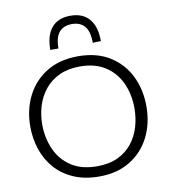

<svg xmlns="http://www.w3.org/2000/svg" viewBox="-102 -1061 1023 1157"><g transform="rotate(-10 409.0 -482.0)"><path d="M412.5 10.5Q323 10.5 255.8 -18.8Q188.5 -48 143.5 -99Q98.5 -150 76 -216.5Q53.5 -283 53.5 -357.5Q53.5 -461 95.8 -544.5Q138 -628 217.8 -676.8Q297.5 -725.5 409.5 -725.5Q523.5 -725.5 602.8 -676.2Q682 -627 723 -543.5Q764 -460 764 -357.5Q764 -252.5 721.8 -169.2Q679.5 -86 600.8 -37.8Q522 10.5 412.5 10.5ZM410 -52.5Q483.5 -52.5 536.5 -77.5Q589.5 -102.5 623.8 -145.5Q658 -188.5 674.5 -243.2Q691 -298 691 -357.5Q691 -443 659.5 -512.2Q628 -581.5 565.5 -622.2Q503 -663 410 -663Q338 -663 284.8 -638.2Q231.5 -613.5 196.2 -570.5Q161 -527.5 143.8 -472.8Q126.5 -418 126.5 -357.5Q126.5 -277 156.8 -207.2Q187 -137.5 249.8 -95Q312.5 -52.5 410 -52.5ZM512 -790Q512 -860.5 484.8 -891.8Q457.5 -923 407.5 -923Q357 -923 329.8 -892Q302.5 -861 302.5 -792H252.5Q252.5 -881 292 -927.5Q331.5 -974 407.5 -974Q482 -974 522 -927.5Q562 -881 562 -792Z"/></g></svg>

Font: Heraclito Light
Style: Regular
Weight: 300
Designer: Kostas Bartsokas (font) & Cristiano Sobral (main changes)
Foundry: Kostas Bartsokas (font) & Cristiano Sobral (main changes)
Version: Version 1.00;July 8, 2020;FontCreator 13.0.0.2655 64-bit